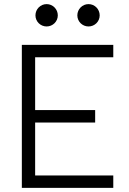

<svg xmlns="http://www.w3.org/2000/svg" viewBox="-20 -911 626 931"><path d="M85.9 0H529.3V-60.1H150.4V-316.9H441.4V-377.4H150.4V-633.3H529.3V-693.4H85.9ZM206.1 -782.7C235.8 -782.7 260.3 -806.6 260.3 -836.4C260.3 -866.7 235.8 -891.1 206.1 -891.1C176.3 -891.1 151.9 -866.7 151.9 -836.4C151.9 -806.6 176.3 -782.7 206.1 -782.7ZM409.2 -782.7C439 -782.7 463.4 -806.6 463.4 -836.4C463.4 -866.7 439 -891.1 409.2 -891.1C379.4 -891.1 355 -866.7 355 -836.4C355 -806.6 379.4 -782.7 409.2 -782.7Z"/></svg>

Font: Cascadia Code PL Light
Style: Regular
Weight: 300
Monospace: yes
Designer: Aaron Bell
Foundry: Saja Typeworks
Version: Version 2404.023